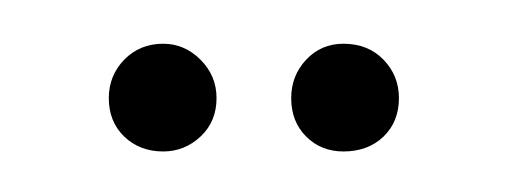

<svg xmlns="http://www.w3.org/2000/svg" viewBox="-20 -686 244 90"><path d="M56.5 -615Q66.5 -615 74 -622Q81.5 -629 81.5 -640Q81.5 -650.5 74 -658Q66.5 -665.5 56.5 -665.5Q45.5 -665.5 38.2 -658Q31 -650.5 31 -640Q31 -629 38.2 -622Q45.5 -615 56.5 -615ZM141 -615Q152.5 -615 159.8 -622Q167 -629 167 -640Q167 -650.5 159.8 -658Q152.5 -665.5 141 -665.5Q130.5 -665.5 123.5 -658Q116.5 -650.5 116.5 -640Q116.5 -629 123.5 -622Q130.5 -615 141 -615Z"/></svg>

Font: Anybody ExtraCondensed Light
Style: Regular
Weight: 300
Width: 2
Version: Version 1.113;gftools[0.9.25]